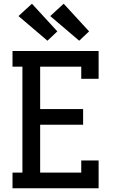

<svg xmlns="http://www.w3.org/2000/svg" viewBox="-20 -1008 640 1028"><path d="M47 0V-84H100V-651H47V-735H508V-586H415V-651H195V-424H425V-340H195V-84H415V-149H508V0ZM404 -790 249 -922 321 -988 457 -840ZM234 -790 79 -922 151 -988 287 -840Z"/></svg>

Font: Iosevka Curly Slab MdEx
Style: Regular
Weight: 500
Width: 7
Monospace: yes
Designer: Belleve Invis
Foundry: Belleve Invis
Version: Version 11.1.0; ttfautohint (v1.8.3)